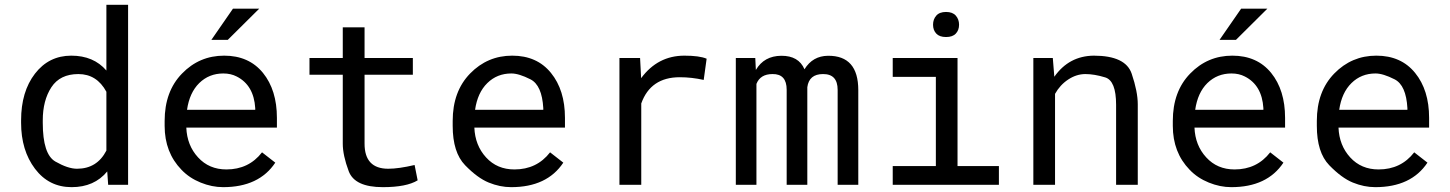

<svg xmlns="http://www.w3.org/2000/svg" viewBox="-20 -770 6041 800"><path d="M423.3 -387.7Q383.3 -461.4 306.6 -461.4Q230 -461.4 194.1 -406.5Q158.2 -351.6 158.2 -268.6V-258.3Q158.2 -127 210.7 -96.9Q263.2 -66.9 300.8 -66.9Q384.3 -66.9 423.3 -142.6ZM67.9 -258.3V-268.6Q67.9 -388.2 125.7 -463.1Q183.6 -538.1 276.9 -538.1Q370.1 -538.1 423.3 -476.1V-750H513.7V0H430.7L426.8 -55.7Q373 9.8 278.3 9.8Q183.6 9.8 125.7 -66.9Q67.9 -143.6 67.9 -258.3Z M910.6 -463.9Q851.1 -463.9 810.1 -423.8Q769.5 -383.8 759.3 -312.5H1043.5V-319.3Q1037.6 -415 966.3 -451.2Q941.9 -463.9 910.6 -463.9ZM1127 -92.3Q1059.1 9.8 909.7 9.8Q862.8 9.8 815.9 -9.3Q769 -28.3 736.3 -62.5Q666 -134.8 666 -245.6V-266.1Q666 -389.2 738.3 -463.4Q810.5 -538.1 914.1 -538.1Q1017.1 -538.1 1075.7 -466.3Q1133.8 -394.5 1133.8 -278.8V-238.3H756.3Q759.3 -164.1 805.2 -114.3Q851.1 -64 923.3 -64Q1016.6 -64 1071.8 -135.3ZM950.7 -733.9H1060.1L929.2 -604H860.8Z M1597.7 -66.9Q1641.1 -66.9 1707.5 -82.5L1720.2 -18.6Q1673.8 9.8 1575.2 9.8Q1458 9.8 1433.1 -56.4Q1408.2 -122.6 1408.2 -171.4V-458.5H1269.5V-528.3H1408.2V-656.2H1499V-528.3H1700.2V-458.5H1499V-171.4Q1499 -66.9 1597.7 -66.9Z M2110.8 -463.9Q2051.3 -463.9 2010.5 -423.8Q1969.7 -383.8 1959.5 -312.5H2243.7V-319.3Q2238.3 -415 2190.2 -439.5Q2142.1 -463.9 2110.8 -463.9ZM2327.1 -92.3Q2259.3 9.8 2109.9 9.8Q2063 9.8 2016.4 -9.3Q1969.7 -28.3 1918 -81.5Q1866.2 -134.8 1866.2 -245.6V-266.1Q1866.2 -389.2 1938.7 -463.6Q2011.2 -538.1 2114.3 -538.1Q2217.3 -538.1 2275.6 -466.3Q2334 -394.5 2334 -278.8V-238.3H1956.5Q1959.5 -164.1 2005.4 -114Q2051.3 -64 2123.5 -64Q2216.8 -64 2272 -135.3Z M2831.5 -538.1Q2894.5 -538.1 2924.3 -525.4L2912.1 -437Q2861.8 -448.2 2812.5 -448.2Q2690.9 -448.2 2651.9 -338.9V0H2561V-528.3H2647L2651.4 -444.3Q2720.7 -538.1 2831.5 -538.1Z M3556.2 -394.5V0H3470.2V-395.5Q3470.2 -461.9 3409.2 -461.4Q3351.1 -461.4 3343.8 -406.7V0H3257.8V-396Q3257.8 -462.4 3198.7 -461.4Q3147.9 -461.4 3131.8 -420.4V0H3045.9V-528.3H3127L3129.4 -478.5Q3163.6 -537.1 3235.4 -537.6Q3307.6 -538.1 3332 -481.4Q3366.2 -537.1 3430.2 -537.6Q3556.2 -538.6 3556.2 -394.5Z M3881.1 -630.1Q3867.7 -644.5 3867.7 -667Q3867.7 -689.5 3881.1 -704.8Q3894.5 -720.2 3921.9 -720.2Q3949.2 -720.2 3962.6 -704.8Q3976.1 -689.5 3976.1 -667Q3976.1 -644.5 3962.6 -630.1Q3949.2 -615.7 3921.9 -615.7Q3894.5 -615.7 3881.1 -630.1ZM3699.7 -528.3H3969.7V-78.1H4142.1V0H3699.7V-78.1H3879.4V-449.7H3699.7Z M4720.7 -335.4V0H4630.4V-333.5Q4630.4 -433.6 4585 -447.5Q4539.6 -461.4 4502.4 -461.4Q4465.3 -461.4 4430.9 -438.7Q4396.5 -416 4376 -378.9V0H4285.6V-528.3H4366.7L4373 -450.2Q4434.1 -537.1 4537.6 -538.1Q4669.9 -538.1 4695.3 -463.1Q4720.7 -388.2 4720.7 -335.4Z M5111.3 -463.9Q5051.8 -463.9 5010.7 -423.8Q4970.2 -383.8 4960 -312.5H5244.1V-319.3Q5238.3 -415 5167 -451.2Q5142.6 -463.9 5111.3 -463.9ZM5327.6 -92.3Q5259.8 9.8 5110.4 9.8Q5063.5 9.8 5016.6 -9.3Q4969.7 -28.3 4937 -62.5Q4866.7 -134.8 4866.7 -245.6V-266.1Q4866.7 -389.2 4939 -463.4Q5011.2 -538.1 5114.7 -538.1Q5217.8 -538.1 5276.4 -466.3Q5334.5 -394.5 5334.5 -278.8V-238.3H4957Q4960 -164.1 5005.9 -114.3Q5051.8 -64 5124 -64Q5217.3 -64 5272.5 -135.3ZM5151.4 -733.9H5260.7L5129.9 -604H5061.5Z M5711.4 -463.9Q5651.9 -463.9 5611.1 -423.8Q5570.3 -383.8 5560.1 -312.5H5844.2V-319.3Q5838.9 -415 5790.8 -439.5Q5742.7 -463.9 5711.4 -463.9ZM5927.7 -92.3Q5859.9 9.8 5710.4 9.8Q5663.6 9.8 5616.9 -9.3Q5570.3 -28.3 5518.6 -81.5Q5466.8 -134.8 5466.8 -245.6V-266.1Q5466.8 -389.2 5539.3 -463.6Q5611.8 -538.1 5714.8 -538.1Q5817.9 -538.1 5876.2 -466.3Q5934.6 -394.5 5934.6 -278.8V-238.3H5557.1Q5560.1 -164.1 5606 -114Q5651.9 -64 5724.1 -64Q5817.4 -64 5872.6 -135.3Z"/></svg>

Font: RobotoMono-Regular
Style: Regular
Weight: 400
Designer: Google
Version: Version 2.000985; 2015; ttfautohint (v1.3)